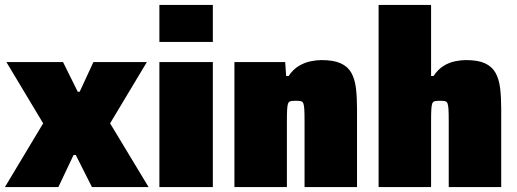

<svg xmlns="http://www.w3.org/2000/svg" viewBox="-20 -763 2108 783"><path d="M0 0 156 -260 6 -510H237L297 -389H305L361 -510H579L429 -260L586 0H355L289 -131H280L218 0Z M630 -592V-743H848V-592ZM630 0V-510H848V0Z M936 0V-510H1143L1147 -453H1157Q1175 -480 1198.5 -494Q1222 -508 1246.5 -513Q1271 -518 1291 -518Q1340 -518 1369 -505Q1398 -492 1412.5 -466.5Q1427 -441 1431.5 -404Q1436 -367 1436 -319V0H1222V-269Q1222 -300 1221 -317Q1220 -334 1217 -341.5Q1214 -349 1206.5 -350.5Q1199 -352 1187 -352Q1174 -352 1166 -350.5Q1158 -349 1155 -341.5Q1152 -334 1151 -317Q1150 -300 1150 -269V0Z M1524 0V-743H1738V-453H1748Q1766 -480 1788.5 -494Q1811 -508 1835.5 -513Q1860 -518 1880 -518Q1929 -518 1957.5 -505Q1986 -492 2000.5 -466.5Q2015 -441 2019.5 -404Q2024 -367 2024 -319V0H1810V-269Q1810 -300 1809 -317Q1808 -334 1805 -341.5Q1802 -349 1794.5 -350.5Q1787 -352 1775 -352Q1762 -352 1754 -350.5Q1746 -349 1743 -341.5Q1740 -334 1739 -317Q1738 -300 1738 -269V0Z"/></svg>

Font: Saira Thin Black
Style: Regular
Weight: 900
Version: Version 1.101